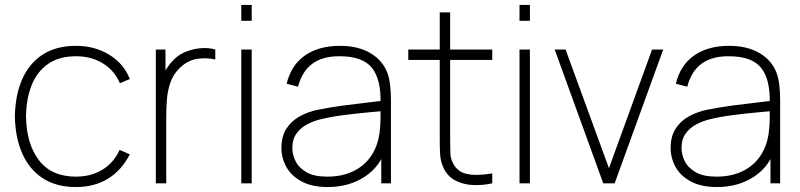

<svg xmlns="http://www.w3.org/2000/svg" viewBox="-20 -740 3229 775"><path d="M287 15Q206.5 15 152 -21Q97.5 -57 69.5 -121.2Q41.5 -185.5 40 -270Q41.5 -356.5 69.8 -420.5Q98 -484.5 152.5 -519.8Q207 -555 287 -555Q362 -555 420.8 -519.2Q479.5 -483.5 504 -421L464 -404Q441.5 -456 394.8 -484.5Q348 -513 287 -513Q219 -513 174.5 -482.2Q130 -451.5 108 -396.8Q86 -342 85 -270Q86.5 -160 137 -93.5Q187.5 -27 287 -27Q346.5 -27 392.5 -54.5Q438.5 -82 463 -135L504 -117Q470.5 -52 415.5 -18.5Q360.5 15 287 15Z M609 0V-540H648V-411L635 -428Q643.5 -450 656.5 -469Q669.5 -488 682 -500Q704 -521.5 734.2 -532.8Q764.5 -544 795 -545.8Q825.5 -547.5 849 -540V-500Q815.5 -507.5 778 -502.8Q740.5 -498 708 -468Q679.5 -441.5 667.8 -407Q656 -372.5 653.5 -335.8Q651 -299 651 -266V0Z M954 -656V-720H996V-656ZM954 0V-540H996V0Z M1303 15Q1240 15 1198.5 -7Q1157 -29 1136.5 -65Q1116 -101 1116 -143Q1116 -190.5 1136.8 -221.8Q1157.5 -253 1191 -271Q1224.5 -289 1263 -297Q1310 -306.5 1363.8 -313.8Q1417.5 -321 1463 -326Q1508.5 -331 1531 -334L1516 -324Q1518.5 -419.5 1481.2 -466.2Q1444 -513 1350 -513Q1282 -513 1240.8 -482.8Q1199.5 -452.5 1183 -390L1137 -402Q1155 -477 1210.8 -516Q1266.5 -555 1352 -555Q1427 -555 1477 -524.5Q1527 -494 1545 -442Q1552 -422 1555 -393.5Q1558 -365 1558 -338V0H1519V-148L1539 -147Q1517.5 -70 1453.5 -27.5Q1389.5 15 1303 15ZM1301 -27Q1359.5 -27 1404.2 -48Q1449 -69 1476.8 -108.8Q1504.5 -148.5 1512 -204Q1516 -232 1516 -264Q1516 -296 1516 -310L1538 -293Q1511.5 -290.5 1464.8 -286.2Q1418 -282 1366 -275.2Q1314 -268.5 1272 -258Q1247.5 -252 1221.5 -239Q1195.5 -226 1177.8 -202.5Q1160 -179 1160 -142Q1160 -116 1173 -89.5Q1186 -63 1216.8 -45Q1247.5 -27 1301 -27Z M1967 0Q1926.5 9 1887 6.8Q1847.5 4.5 1816.5 -12.2Q1785.5 -29 1770 -63Q1758 -89.5 1756.5 -116.8Q1755 -144 1755 -179V-690H1797V-179Q1797 -144 1797.8 -122.5Q1798.5 -101 1808 -82Q1826 -46 1865 -37.8Q1904 -29.5 1967 -40ZM1628 -498V-540H1967V-498Z M2077 -656V-720H2119V-656ZM2077 0V-540H2119V0Z M2415 0 2219 -540H2263L2438 -61L2612 -540H2657L2461 0Z M2874 15Q2811 15 2769.5 -7Q2728 -29 2707.5 -65Q2687 -101 2687 -143Q2687 -190.5 2707.8 -221.8Q2728.5 -253 2762 -271Q2795.5 -289 2834 -297Q2881 -306.5 2934.8 -313.8Q2988.5 -321 3034 -326Q3079.5 -331 3102 -334L3087 -324Q3089.5 -419.5 3052.2 -466.2Q3015 -513 2921 -513Q2853 -513 2811.8 -482.8Q2770.5 -452.5 2754 -390L2708 -402Q2726 -477 2781.8 -516Q2837.5 -555 2923 -555Q2998 -555 3048 -524.5Q3098 -494 3116 -442Q3123 -422 3126 -393.5Q3129 -365 3129 -338V0H3090V-148L3110 -147Q3088.5 -70 3024.5 -27.5Q2960.5 15 2874 15ZM2872 -27Q2930.5 -27 2975.2 -48Q3020 -69 3047.8 -108.8Q3075.5 -148.5 3083 -204Q3087 -232 3087 -264Q3087 -296 3087 -310L3109 -293Q3082.5 -290.5 3035.8 -286.2Q2989 -282 2937 -275.2Q2885 -268.5 2843 -258Q2818.5 -252 2792.5 -239Q2766.5 -226 2748.8 -202.5Q2731 -179 2731 -142Q2731 -116 2744 -89.5Q2757 -63 2787.8 -45Q2818.5 -27 2872 -27Z"/></svg>

Font: Manrope ExtraLight ExtraLight
Style: Regular
Weight: 250
Version: Version 4.501